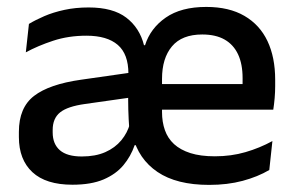

<svg xmlns="http://www.w3.org/2000/svg" viewBox="-20 -522 853 554"><path d="M583.5 11.5Q489.5 11.5 434.5 -25.8Q379.5 -63 363 -130L353 -150Q351 -178 350.2 -205.5Q349.5 -233 350 -264L350.5 -309.5Q350.5 -366 319.8 -392.5Q289 -419 229.5 -419Q177.5 -419 133.5 -404.5Q89.5 -390 54.5 -371L63.5 -453Q82.5 -464.5 108 -475.5Q133.5 -486.5 165.8 -493.5Q198 -500.5 236 -500.5Q306 -500.5 344.5 -471Q383 -441.5 395.5 -391.5H398.5Q414 -440.5 458.2 -471.2Q502.5 -502 575 -502Q641 -502 685.2 -476.2Q729.5 -450.5 751.8 -403.5Q774 -356.5 774 -292V-273.5Q774 -256.5 772.5 -239Q771 -221.5 768.5 -205.5H678.5Q679.5 -231.5 679.8 -254Q680 -276.5 680 -296.5Q680 -337 667 -365Q654 -393 628.2 -407.8Q602.5 -422.5 563.5 -422.5Q505 -422.5 476.2 -388.2Q447.5 -354 447.5 -294.5V-248V-236.5V-198.5Q447.5 -170 455.8 -146.5Q464 -123 482.2 -106.2Q500.5 -89.5 529.5 -80.2Q558.5 -71 600 -71Q647 -71 688.2 -83Q729.5 -95 766 -115L757 -31.5Q724 -12 680.2 -0.2Q636.5 11.5 583.5 11.5ZM189 11Q112.5 11 73.5 -25.2Q34.5 -61.5 34.5 -126.5V-141.5Q34.5 -211.5 78.2 -245.2Q122 -279 214 -292L361 -313L366.5 -242L225.5 -222Q175 -215 153.5 -197.8Q132 -180.5 132 -147V-140Q132 -106.5 152.8 -88.5Q173.5 -70.5 216 -70.5Q255.5 -70.5 283.8 -83Q312 -95.5 330 -117.2Q348 -139 355 -165.5L385.5 -103H368.5Q357.5 -71 336 -45.2Q314.5 -19.5 278.8 -4.2Q243 11 189 11ZM748.5 -205.5H402V-279.5H748.5Z"/></svg>

Font: Anek Devanagari Medium
Style: Regular
Weight: 500
Designer: Kailash Malviya (Devanagari) & Yesha Goshar (Latin)
Foundry: Ek Type
Version: Version 1.003